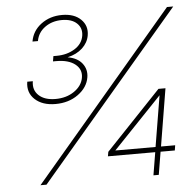

<svg xmlns="http://www.w3.org/2000/svg" viewBox="-52 -786 855 839"><g transform="rotate(-5 375.5 -366.5)"><path d="M188.5 -347.7Q131.3 -347.7 98.6 -377.9Q65.9 -408.2 73.7 -455.6H98.1Q91.8 -417 117.4 -393.3Q143.1 -369.6 190.4 -369.6Q238.3 -369.6 272.5 -393.1Q306.6 -416.5 313 -451.2Q319.8 -487.8 290.8 -511Q261.7 -534.2 208 -534.2H193.4L197.3 -557.1H211.4Q256.8 -557.1 290.8 -578.1Q324.7 -599.1 330.6 -634.8Q335.9 -668 313.2 -689.5Q290.5 -710.9 248 -710.9Q204.6 -710.9 173.3 -688.2Q142.1 -665.5 135.7 -628.4H111.8Q119.6 -674.8 158.4 -703.9Q197.3 -732.9 250.5 -732.9Q303.7 -732.9 332.8 -704.3Q361.8 -675.8 354.5 -633.8Q349.1 -602.5 324 -579.1Q298.8 -555.7 259.8 -546.9L259.3 -546.4Q301.8 -539.1 322.3 -512.5Q342.8 -485.8 336.9 -451.2Q329.6 -407.7 288.1 -377.7Q246.6 -347.7 188.5 -347.7ZM91.8 0 710.4 -727.5H737.8L118.2 0ZM396.5 -100.1 399.9 -119.6 642.1 -374.5H672.9L631.3 -122.6H693.4L689.9 -100.1H627.4L610.8 0H587.4L604 -100.1ZM607.4 -122.6 644.5 -346.2 431.2 -123V-122.6Z"/></g></svg>

Font: Inter Display Thin
Style: Italic
Weight: 100
Italic angle: -9.39999°
Designer: Rasmus Andersson
Foundry: rsms
Version: Version 4.000;git-a52131595